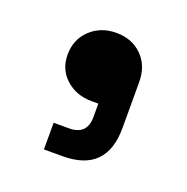

<svg xmlns="http://www.w3.org/2000/svg" viewBox="-69 -226 422 433"><g transform="rotate(20 142.0 -9.5)"><path d="M78 142V78H115Q158 78 158 35V3H142Q105 3 80 -19.5Q55 -42 55 -77Q55 -114 80 -137.5Q105 -161 142 -161Q180 -161 204 -137Q228 -113 228 -74V36Q228 142 123 142Z"/></g></svg>

Font: Space Grotesk SemiBold
Style: Regular
Weight: 600
Designer: Florian Karsten
Foundry: Florian Karsten
Version: Version 2.000